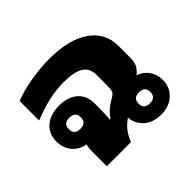

<svg xmlns="http://www.w3.org/2000/svg" viewBox="-128 -690 864 864"><g transform="rotate(-45 304.0 -258.0)"><path d="M115 0V-91Q115 -115 120 -134Q80 -141 56.5 -169.5Q33 -198 33 -239Q33 -287 66 -316Q99 -345 155 -345Q211 -345 243.5 -317Q276 -289 276 -239V-223Q276 -196 275.5 -177Q275 -158 273 -138H276Q285 -152 301.5 -168Q318 -184 343 -198Q363 -209 368 -219Q373 -229 373 -255V-324Q373 -366 342.5 -385.5Q312 -405 244 -405Q200 -405 153 -395Q106 -385 45 -361V-485Q89 -503 152 -514Q215 -525 275 -525Q397 -525 466 -477.5Q535 -430 535 -345V-271Q535 -246 527.5 -229Q520 -212 499 -195Q531 -184 549.5 -158Q568 -132 568 -97Q568 -50 536 -20.5Q504 9 452 9Q403 9 371.5 -18Q340 -45 337 -88Q309 -68 294 -47.5Q279 -27 269 0ZM149 -203Q188 -203 188 -238Q188 -274 149 -274Q112 -274 112 -239Q112 -203 149 -203ZM452 -63Q490 -63 490 -98Q490 -133 452 -133Q415 -133 415 -98Q415 -63 452 -63Z"/></g></svg>

Font: Noto Sans Thai Looped UI ExtraBold
Style: Regular
Weight: 800
Designer: Cadson Demak Team
Foundry: Cadson Demak Co., Ltd.
Version: Version 1.000